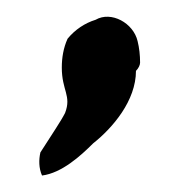

<svg xmlns="http://www.w3.org/2000/svg" viewBox="-20 -113 218 233"><path d="M29 72C27 81 27 91 31 100C55 97 78 76 93 61C117 42 145 9 145 -27C148 -30 150 -34 150 -37C150 -46 149 -55 147 -63C142 -85 115 -100 96 -89C83 -85 71 -77 62 -66C57 -55 55 -43 55 -31C55 -3 67 3 59 24C54 34 43 50 29 72Z"/></svg>

Font: SolarCharger
Style: 550
Weight: 400
Designer: Mew Too
Foundry: Cannot Into Space Fonts/KineticPlasma Fonts
Version: Version 1.100